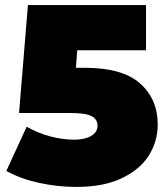

<svg xmlns="http://www.w3.org/2000/svg" viewBox="-20 -720 659 756"><path d="M601 -230Q601 -164 566.5 -108.5Q532 -53 460 -18.5Q388 16 281 16Q207 16 133.5 0Q60 -16 5 -47L85 -221Q129 -196 177.5 -183Q226 -170 272 -170Q313 -170 338.5 -184.5Q364 -199 364 -225Q364 -250 341 -262.5Q318 -275 258 -275H55L90 -700H555V-522H284L279 -453H315Q462 -453 531.5 -391.5Q601 -330 601 -230Z"/></svg>

Font: AtCorfu Sans
Style: AtCorfu Sans Black
Weight: 900
Designer: Kostas Teopoulos
Foundry: Kostas Teopoulos
Version: Version 1.00 July 8, 2025, initial release